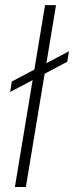

<svg xmlns="http://www.w3.org/2000/svg" viewBox="-20 -748 296 768"><path d="M204.1 -727.5 83.5 0H39.6L160.2 -727.5ZM20.5 -379.9 27.3 -421.9 255.9 -543 249 -501Z"/></svg>

Font: Inter 18pt ExtraLight
Style: Italic
Weight: 250
Italic angle: -9.3988°
Designer: Rasmus Andersson
Foundry: rsms
Version: Version 4.001;git-66647c0bb